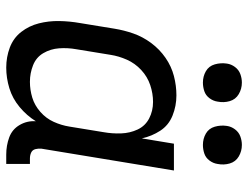

<svg xmlns="http://www.w3.org/2000/svg" viewBox="-110 -678 796 616"><g transform="rotate(90 288.0 -370.0)"><path d="M197 8Q230 8 263 -2Q296 -12 323.5 -35Q351 -58 369 -87Q367 -59 381 -35Q395 -11 421 -1.5Q447 8 476 8H506V-68H489Q478 -68 469.5 -72Q461 -76 458.5 -85.5Q456 -95 457 -105L527 -530H441L424 -427Q417 -459 399.5 -486Q382 -513 351 -525.5Q320 -538 286 -538Q255 -538 224 -530Q193 -522 165.5 -503Q138 -484 118 -457Q98 -430 87.5 -400Q77 -370 72 -339L54 -229Q48 -195 47.5 -161.5Q47 -128 55 -96.5Q63 -65 82.5 -40Q102 -15 132.5 -3.5Q163 8 197 8ZM242 -68Q215 -68 189.5 -78Q164 -88 150.5 -111Q137 -134 135 -161.5Q133 -189 138 -217L156 -327Q160 -353 171.5 -379Q183 -405 204.5 -425Q226 -445 253 -454Q280 -463 307 -463Q336 -463 360 -450.5Q384 -438 395.5 -413.5Q407 -389 408 -360.5Q409 -332 404 -304L386 -194Q382 -169 371 -144.5Q360 -120 339 -101.5Q318 -83 293 -75.5Q268 -68 243 -68ZM445 -623Q459 -623 472.5 -627.5Q486 -632 495 -644Q504 -656 506 -670Q510 -690 504.5 -709Q499 -728 482 -738Q465 -748 445 -748Q431 -748 417.5 -743Q404 -738 395 -726Q386 -714 384 -700Q381 -680 386.5 -661Q392 -642 408.5 -632.5Q425 -623 445 -623ZM245 -623Q259 -623 272.5 -627.5Q286 -632 295 -644Q304 -656 306 -670Q310 -690 304.5 -709Q299 -728 282 -738Q265 -748 245 -748Q231 -748 217.5 -743Q204 -738 195 -726Q186 -714 184 -700Q181 -680 186.5 -661Q192 -642 208.5 -632.5Q225 -623 245 -623Z"/></g></svg>

Font: Iosevka Sparkle
Style: Italic
Weight: 400
Italic angle: -9°
Designer: Belleve Invis
Foundry: Belleve Invis
Version: Version 4.5.0; ttfautohint (v1.8.3)